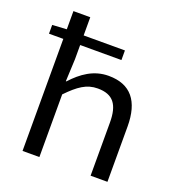

<svg xmlns="http://www.w3.org/2000/svg" viewBox="-146 -950 993 1071"><g transform="rotate(20 350.0 -415.0)"><path d="M416 -558C327 -558 261 -510 204 -448H201L207 -581V-665H452V-722H207V-830H107V-722L22 -717V-665H107V0H207V-372C271 -438 317 -471 383 -471C475 -471 511 -421 511 -315V0H611V-328C611 -478 548 -558 416 -558Z"/></g></svg>

Font: Kawkab Mono Light
Style: Bold
Weight: 400
Monospace: yes
Designer: Abdullah Arif
Foundry: Abdullah Arif
Version: Version 1.000;PS 000.500;hotconv 1.0.88;makeotf.lib2.5.64775